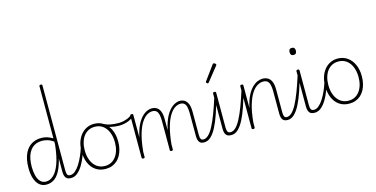

<svg xmlns="http://www.w3.org/2000/svg" viewBox="-101 -1656 4341 2216"><g transform="rotate(-15 2070.0 -548.0)"><path d="M228 17Q180 17 146 -11.5Q112 -40 93.5 -93.5Q75 -147 75 -223Q75 -275 84 -320.5Q93 -366 111.5 -402.5Q130 -439 158 -465Q186 -491 223.5 -505Q261 -519 308 -519Q343 -519 375 -509Q407 -499 442 -478V-1100Q442 -1108 446.5 -1111.5Q451 -1115 461 -1115Q470 -1115 474 -1111.5Q478 -1108 478 -1100V-89Q478 -58 485 -38Q492 -18 520 -18Q527 -18 530.5 -12.5Q534 -7 534 -0.5Q534 6 530.5 11.5Q527 17 520 17Q501 17 486.5 12Q472 7 462 -5Q452 -17 447 -35.5Q442 -54 442 -81V-238Q420 -146 388.5 -89.5Q357 -33 317 -8Q277 17 228 17ZM233 -18Q280 -18 322 -56Q364 -94 395.5 -179Q427 -264 442 -404V-440Q402 -467 367.5 -476Q333 -485 305 -485Q269 -485 239 -474Q209 -463 186 -441.5Q163 -420 147 -388.5Q131 -357 123 -316Q115 -275 115 -224Q115 -170 126.5 -123Q138 -76 164 -47Q190 -18 233 -18Z M524 17Q515 17 510 11.5Q505 6 505 -0.5Q505 -7 510 -12.5Q515 -18 524 -18Q553 -18 581.5 -42.5Q610 -67 636 -108Q662 -149 684 -199Q706 -249 722 -301Q725 -308 730.5 -309Q736 -310 740.5 -306.5Q745 -303 743 -294Q733 -247 713 -193Q693 -139 664.5 -91Q636 -43 600.5 -13Q565 17 524 17Z M936 19Q867 19 817.5 -15Q768 -49 742 -109.5Q716 -170 716 -250Q716 -310 732.5 -359.5Q749 -409 778.5 -444.5Q808 -480 848 -499.5Q888 -519 936 -519Q1001 -519 1050.5 -485Q1100 -451 1127.5 -390.5Q1155 -330 1155 -250Q1155 -202 1145 -160.5Q1135 -119 1116.5 -86Q1098 -53 1071.5 -29.5Q1045 -6 1011 6.5Q977 19 936 19ZM936 -16Q978 -16 1011 -33Q1044 -50 1067.5 -81.5Q1091 -113 1103.5 -156Q1116 -199 1116 -250Q1116 -319 1094 -372Q1072 -425 1032 -454.5Q992 -484 936 -484Q894 -484 860.5 -467Q827 -450 803.5 -419Q780 -388 767.5 -345Q755 -302 755 -250Q755 -182 777 -129Q799 -76 839.5 -46Q880 -16 936 -16Z M1214 -423Q1170 -423 1123 -433Q1076 -443 1023 -470Q1017 -473 1016 -478Q1015 -483 1017 -488Q1019 -493 1023.5 -495Q1028 -497 1034 -494Q1075 -471 1121 -462.5Q1167 -454 1217 -454Q1245 -454 1274.5 -460.5Q1304 -467 1330 -478.5Q1356 -490 1372 -505Q1377 -511 1382 -510.5Q1387 -510 1390.5 -505.5Q1394 -501 1393.5 -494.5Q1393 -488 1387 -481Q1364 -461 1335 -448Q1306 -435 1275 -429Q1244 -423 1214 -423Z M2110 17Q2092 17 2078.5 12Q2065 7 2056 -5Q2047 -17 2042 -35.5Q2037 -54 2037 -81V-346Q2037 -393 2030 -424Q2023 -455 2006 -470Q1989 -485 1959 -485Q1929 -485 1896 -465Q1863 -445 1831.5 -396.5Q1800 -348 1775.5 -263Q1751 -178 1739 -48H1723Q1726 -185 1751.5 -276.5Q1777 -368 1813.5 -421Q1850 -474 1889.5 -496.5Q1929 -519 1960 -519Q1991 -519 2016.5 -504.5Q2042 -490 2057.5 -454.5Q2073 -419 2073 -356V-83Q2073 -52 2081 -35Q2089 -18 2110 -18Q2117 -18 2120.5 -12.5Q2124 -7 2124 -0.5Q2124 6 2120.5 11.5Q2117 17 2110 17ZM1384 15Q1376 15 1371.5 11.5Q1367 8 1367 0V-500Q1367 -508 1371.5 -511.5Q1376 -515 1384 -515Q1394 -515 1398.5 -511.5Q1403 -508 1403 -500V-230Q1420 -313 1446.5 -369Q1473 -425 1504.5 -458Q1536 -491 1567 -505Q1598 -519 1625 -519Q1658 -519 1684 -504.5Q1710 -490 1725 -454.5Q1740 -419 1740 -356V0Q1740 8 1735.5 11.5Q1731 15 1722 15Q1712 15 1708 11.5Q1704 8 1704 0V-346Q1704 -393 1696.5 -424Q1689 -455 1672 -470Q1655 -485 1624 -485Q1594 -485 1560.5 -465.5Q1527 -446 1495.5 -398.5Q1464 -351 1439.5 -268.5Q1415 -186 1403 -59V0Q1403 8 1398.5 11.5Q1394 15 1384 15Z M2114 17Q2105 17 2100 11.5Q2095 6 2095 -0.5Q2095 -7 2100 -12.5Q2105 -18 2114 -18Q2143 -18 2172.5 -45.5Q2202 -73 2232 -129Q2262 -185 2294.5 -270.5Q2327 -356 2363 -471Q2365 -479 2371 -480.5Q2377 -482 2382 -478Q2387 -474 2384 -464Q2355 -353 2324.5 -264Q2294 -175 2261.5 -112.5Q2229 -50 2192.5 -16.5Q2156 17 2114 17Z M2436 17Q2416 17 2401 12Q2386 7 2376 -5Q2366 -17 2361 -35.5Q2356 -54 2356 -81V-500Q2356 -508 2360.5 -511.5Q2365 -515 2374 -515Q2384 -515 2388.5 -511.5Q2393 -508 2393 -500V-83Q2393 -52 2402 -35Q2411 -18 2436 -18Q2443 -18 2446.5 -12.5Q2450 -7 2450 -0.5Q2450 6 2446.5 11.5Q2443 17 2436 17Z M2439 17Q2430 17 2425 11.5Q2420 6 2420 -0.5Q2420 -7 2425 -12.5Q2430 -18 2439 -18Q2468 -18 2497.5 -45.5Q2527 -73 2557 -129Q2587 -185 2619.5 -270.5Q2652 -356 2688 -471Q2690 -479 2696 -480.5Q2702 -482 2707 -478Q2712 -474 2709 -464Q2680 -353 2649.5 -264Q2619 -175 2586.5 -112.5Q2554 -50 2517.5 -16.5Q2481 17 2439 17Z M2329 -630Q2324 -630 2317 -636Q2310 -642 2310 -648Q2310 -650 2311.5 -652.5Q2313 -655 2314 -658L2439 -829Q2442 -833 2445 -834.5Q2448 -836 2452 -836Q2457 -836 2463 -832.5Q2469 -829 2473.5 -824Q2478 -819 2478 -814Q2478 -811 2477 -809Q2476 -807 2473 -803L2340 -636Q2336 -630 2329 -630Z M3112 17Q3092 17 3077 12Q3062 7 3052.5 -5Q3043 -17 3038 -35.5Q3033 -54 3033 -81V-346Q3033 -393 3025 -424Q3017 -455 2998.5 -470Q2980 -485 2948 -485Q2916 -485 2881 -465.5Q2846 -446 2813.5 -398.5Q2781 -351 2755.5 -268Q2730 -185 2718 -58V0Q2718 8 2713.5 11.5Q2709 15 2699 15Q2690 15 2685.5 11.5Q2681 8 2681 0V-500Q2681 -508 2685.5 -511.5Q2690 -515 2699 -515Q2709 -515 2713.5 -511.5Q2718 -508 2718 -500V-229Q2735 -313 2762.5 -369Q2790 -425 2822.5 -458Q2855 -491 2888 -505Q2921 -519 2949 -519Q2983 -519 3010.5 -504.5Q3038 -490 3054.5 -454.5Q3071 -419 3071 -356V-83Q3071 -52 3079 -35Q3087 -18 3112 -18Q3120 -18 3123.5 -12.5Q3127 -7 3127 -0.5Q3127 6 3123 11.5Q3119 17 3112 17Z M3110 17Q3101 17 3096 11.5Q3091 6 3091 -0.5Q3091 -7 3096 -12.5Q3101 -18 3110 -18Q3139 -18 3168.5 -45.5Q3198 -73 3228 -129Q3258 -185 3290.5 -270.5Q3323 -356 3359 -471Q3361 -479 3367 -480.5Q3373 -482 3378 -478Q3383 -474 3380 -464Q3351 -353 3320.5 -264Q3290 -175 3257.5 -112.5Q3225 -50 3188.5 -16.5Q3152 17 3110 17Z M3432 17Q3412 17 3397 12Q3382 7 3372 -5Q3362 -17 3357 -35.5Q3352 -54 3352 -81V-500Q3352 -508 3357 -511.5Q3362 -515 3370 -515Q3380 -515 3384.5 -511.5Q3389 -508 3389 -500V-83Q3389 -52 3398 -35Q3407 -18 3432 -18Q3440 -18 3443 -12.5Q3446 -7 3446 -0.5Q3446 6 3442.5 11.5Q3439 17 3432 17ZM3369 -690Q3350 -690 3341 -701Q3332 -712 3332 -733Q3332 -754 3341 -764.5Q3350 -775 3369 -775Q3388 -775 3397.5 -764.5Q3407 -754 3407 -733Q3407 -711 3397.5 -700.5Q3388 -690 3369 -690Z M3435 17Q3426 17 3421 11.5Q3416 6 3416 -0.5Q3416 -7 3421 -12.5Q3426 -18 3435 -18Q3464 -18 3492.5 -42.5Q3521 -67 3547 -108Q3573 -149 3595 -199Q3617 -249 3633 -301Q3636 -308 3641.5 -309Q3647 -310 3651.5 -306.5Q3656 -303 3654 -294Q3644 -247 3624 -193Q3604 -139 3575.5 -91Q3547 -43 3511.5 -13Q3476 17 3435 17Z M3847 19Q3778 19 3728.5 -15Q3679 -49 3653 -109.5Q3627 -170 3627 -250Q3627 -310 3643.5 -359.5Q3660 -409 3689.5 -444.5Q3719 -480 3759 -499.5Q3799 -519 3847 -519Q3912 -519 3961.5 -485Q4011 -451 4038.5 -390.5Q4066 -330 4066 -250Q4066 -202 4056 -160.5Q4046 -119 4027.5 -86Q4009 -53 3982.5 -29.5Q3956 -6 3922 6.5Q3888 19 3847 19ZM3847 -16Q3889 -16 3922 -33Q3955 -50 3978.5 -81.5Q4002 -113 4014.5 -156Q4027 -199 4027 -250Q4027 -319 4005 -372Q3983 -425 3943 -454.5Q3903 -484 3847 -484Q3805 -484 3771.5 -467Q3738 -450 3714.5 -419Q3691 -388 3678.5 -345Q3666 -302 3666 -250Q3666 -182 3688 -129Q3710 -76 3750.5 -46Q3791 -16 3847 -16Z"/></g></svg>

Font: Playwrite FR Moderne Thin
Style: Regular
Weight: 250
Version: Version 1.002